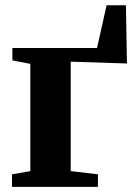

<svg xmlns="http://www.w3.org/2000/svg" viewBox="-20 -724 527 744"><path d="M26.5 0V-48.5L97.5 -61V-476.5L28 -490V-538H356L393 -703.5H468L472 -478L254 -485V-61L359.5 -48.5V0Z"/></svg>

Font: Merriweather 60pt ExtraBold
Style: Regular
Weight: 800
Version: Version 2.100